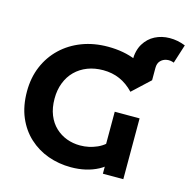

<svg xmlns="http://www.w3.org/2000/svg" viewBox="-122 -970 1090 1102"><g transform="rotate(15 423.0 -419.5)"><path d="M578.5 -589.3V-671.4Q578.5 -731.6 602.6 -771.3Q626.7 -810.9 665.9 -830.9Q705 -850.9 752.5 -851.2Q799.9 -851.6 846.1 -833L810.4 -721Q788.5 -729.8 766.9 -726Q745.3 -722.2 731 -706.9Q716.6 -691.7 716.6 -664.7V-591.3ZM394.5 11.8Q322.7 11.8 258.7 -11.2Q194.7 -34.2 145.1 -79.7Q95.5 -125.2 67.4 -191.4Q39.3 -257.6 39.3 -344Q39.3 -425.6 67.7 -492.8Q96.1 -560 147.8 -609.2Q199.6 -658.4 269.7 -685.1Q339.8 -711.8 423.8 -711.8Q516.9 -711.8 591.5 -681Q666.1 -650.2 716.6 -591.3L613.3 -495.1Q574.9 -535.5 530 -555Q485.2 -574.5 431.6 -574.5Q381.1 -574.5 339 -558.3Q297 -542 266.5 -511.9Q236.1 -481.8 219.6 -439.3Q203 -396.9 203 -345.4Q203 -289.6 220 -247.8Q236.9 -206.1 266.5 -178.3Q296 -150.6 333.6 -136.6Q371.1 -122.7 413 -122.7Q466 -122.7 514.2 -144.2Q562.3 -165.7 592.6 -210.6L661.8 -143.7Q626.4 -62.5 556.5 -25.4Q486.6 11.8 394.5 11.8ZM582.5 0V-91.8L556.2 -110.2V-361.2H703.9V0Z"/></g></svg>

Font: Montserrat Alternates Thin
Style: Regular
Weight: 100
Designer: Julieta Ulanovsky
Foundry: Julieta Ulanovsky
Version: Version 9.000